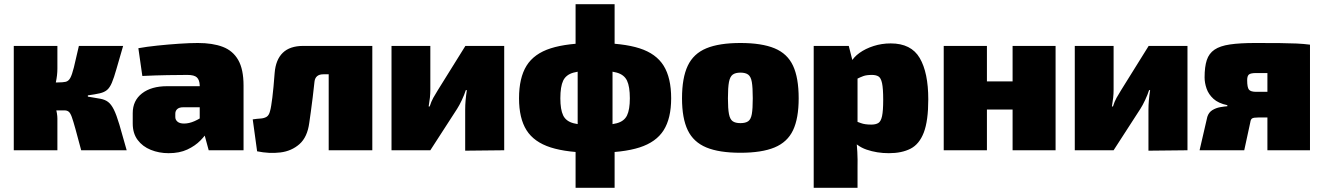

<svg xmlns="http://www.w3.org/2000/svg" viewBox="-20 -720 6343 920"><path d="M570 -500Q550 -432 538 -389.5Q526 -347 516 -323.5Q506 -300 493 -289Q480 -278 458.5 -273Q437 -268 401 -263V-257Q437 -251 460 -247Q483 -243 498 -231.5Q513 -220 525.5 -195Q538 -170 552 -123Q566 -76 587 0H369Q352 -64 341.5 -102Q331 -140 324 -159.5Q317 -179 309 -185Q301 -191 290 -191Q279 -191 261 -191L257 -325Q281 -325 294.5 -328Q308 -331 316.5 -346Q325 -361 334 -397Q343 -433 358 -500ZM255 -500V-391Q255 -360 247.5 -325Q240 -290 225 -262Q237 -237 246 -206Q255 -175 255 -152V0H46V-500ZM303 -325V-191H206V-325Z M928 -514Q999 -514 1047.5 -495.5Q1096 -477 1121.5 -432.5Q1147 -388 1147 -310V0H980L951 -107L937 -127V-311Q936 -337 923.5 -349Q911 -361 878 -361Q839 -361 782.5 -360Q726 -359 662 -356L643 -489Q681 -496 733.5 -501.5Q786 -507 838 -510.5Q890 -514 928 -514ZM1066 -307 1065 -206H858Q839 -206 829.5 -197.5Q820 -189 820 -175V-159Q820 -146 830.5 -137Q841 -128 862 -128Q886 -128 912 -139.5Q938 -151 962 -169Q986 -187 1003 -206V-142Q996 -125 981 -99Q966 -73 940.5 -47Q915 -21 877.5 -3.5Q840 14 788 14Q742 14 702.5 -2Q663 -18 639.5 -49.5Q616 -81 616 -128V-178Q616 -238 660.5 -272.5Q705 -307 781 -307Z M1751 -500V-364H1529Q1510 -364 1499.5 -355Q1489 -346 1487 -329Q1483 -292 1478.5 -254.5Q1474 -217 1469.5 -185Q1465 -153 1462 -132Q1453 -63 1415 -29.5Q1377 4 1323.5 10.5Q1270 17 1212 5L1191 -148Q1211 -151 1228 -152Q1245 -153 1257 -160Q1269 -167 1274 -188Q1277 -198 1279.5 -214Q1282 -230 1285 -252.5Q1288 -275 1290.5 -304Q1293 -333 1296 -370Q1301 -434 1335 -467Q1369 -500 1433 -500ZM1764 -500V0H1555V-500Z M2396 -500V0L2209 2V-194Q2209 -217 2211 -239.5Q2213 -262 2217 -288H2212Q2205 -266 2193 -240.5Q2181 -215 2170 -198L2042 0H1856V-500H2042V-291Q2042 -271 2040 -252Q2038 -233 2034 -210H2039Q2046 -233 2056 -251Q2066 -269 2078 -288L2210 -500Z M2832 -514Q2965 -514 3044.5 -488.5Q3124 -463 3160 -405Q3196 -347 3196 -249Q3196 -153 3160 -96Q3124 -39 3044.5 -13.5Q2965 12 2832 12Q2699 12 2619 -13.5Q2539 -39 2503 -96Q2467 -153 2467 -249Q2467 -347 2503 -405Q2539 -463 2619 -488.5Q2699 -514 2832 -514ZM2832 -382Q2764 -382 2728 -372Q2692 -362 2678.5 -333.5Q2665 -305 2665 -249Q2665 -195 2678.5 -167Q2692 -139 2728 -129.5Q2764 -120 2832 -120Q2900 -120 2935.5 -129.5Q2971 -139 2984.5 -167Q2998 -195 2998 -249Q2998 -305 2984.5 -333.5Q2971 -362 2935.5 -372Q2900 -382 2832 -382ZM2925 -700V-483L2915 -445V-84L2925 -32V180H2738V-32L2748 -83V-444L2738 -483V-700Z M3528 -514Q3630 -514 3691.5 -488.5Q3753 -463 3780 -405Q3807 -347 3807 -249Q3807 -153 3780 -96Q3753 -39 3691.5 -13.5Q3630 12 3528 12Q3426 12 3364.5 -13.5Q3303 -39 3275.5 -96Q3248 -153 3248 -249Q3248 -347 3275.5 -405Q3303 -463 3364.5 -488.5Q3426 -514 3528 -514ZM3528 -372Q3504 -372 3491 -362.5Q3478 -353 3473 -327Q3468 -301 3468 -249Q3468 -199 3473 -173.5Q3478 -148 3491 -139Q3504 -130 3528 -130Q3552 -130 3565 -139Q3578 -148 3582.5 -173.5Q3587 -199 3587 -249Q3587 -301 3582.5 -327Q3578 -353 3565 -362.5Q3552 -372 3528 -372Z M4248 -512Q4346 -512 4387 -442Q4428 -372 4428 -244Q4428 -141 4406.5 -85Q4385 -29 4343 -7.5Q4301 14 4239 14Q4182 14 4132.5 -3Q4083 -20 4053 -62L4067 -144Q4087 -137 4105.5 -130Q4124 -123 4155 -123Q4176 -123 4188.5 -130.5Q4201 -138 4206.5 -163.5Q4212 -189 4212 -242Q4212 -296 4206.5 -321.5Q4201 -347 4189 -354Q4177 -361 4158 -361Q4132 -361 4117 -355.5Q4102 -350 4086 -342L4057 -421Q4070 -446 4098.5 -466.5Q4127 -487 4166 -499.5Q4205 -512 4248 -512ZM4047 -500 4067 -421 4089 -405V-74L4083 -62Q4086 -30 4088 8Q4090 46 4089 81V180H3879V-500Z M4709 -500V0H4502V-500ZM4841 -330V-195H4702V-330ZM5038 -500V0H4832V-500Z M5670 -500V0L5483 2V-194Q5483 -217 5485 -239.5Q5487 -262 5491 -288H5486Q5479 -266 5467 -240.5Q5455 -215 5444 -198L5316 0H5130V-500H5316V-291Q5316 -271 5314 -252Q5312 -233 5308 -210H5313Q5320 -233 5330 -251Q5340 -269 5352 -288L5484 -500Z M5995 -514Q6067 -514 6113.5 -513.5Q6160 -513 6193 -511.5Q6226 -510 6257 -506L6244 -366Q6237 -369 6173 -369.5Q6109 -370 5999 -370Q5973 -370 5964.5 -363Q5956 -356 5956 -336Q5956 -301 5964.5 -290.5Q5973 -280 5999 -280H6245L6248 -160Q6227 -159 6201.5 -158Q6176 -157 6131.5 -157Q6087 -157 6009 -157Q5988 -157 5980.5 -153Q5973 -149 5971 -134L5942 0H5728L5765 -160Q5772 -182 5789.5 -192.5Q5807 -203 5827 -206.5Q5847 -210 5861 -211V-216Q5818 -225 5794.5 -246.5Q5771 -268 5761.5 -295.5Q5752 -323 5752 -349Q5752 -400 5762.5 -432Q5773 -464 5799.5 -482Q5826 -500 5873.5 -507Q5921 -514 5995 -514ZM6257 -506V0H6053V-506Z"/></svg>

Font: Exo 2 Black
Style: Regular
Weight: 900
Designer: Natanael Gama
Foundry: Natanael Gama
Version: Version 2.010